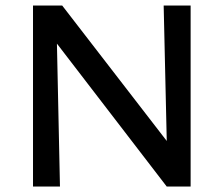

<svg xmlns="http://www.w3.org/2000/svg" viewBox="-20 -678 812 698"><path d="M100 0V-658H184L198 0ZM629 0H586L135 -587L136 -658H206L626 -114ZM673 -658V0H590L575 -658Z"/></svg>

Font: Ysabeau SC SemiBold
Style: Regular
Weight: 600
Designer: Christian Thalmann (Catharsis Fonts)
Version: Version 2.001;gftools[0.9.30]; featfreeze: smcp